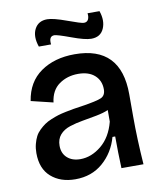

<svg xmlns="http://www.w3.org/2000/svg" viewBox="-82 -772 711 851"><g transform="rotate(-10 274.0 -347.0)"><path d="M366.2 -587.9Q338.4 -587.9 279.1 -609.9Q219.7 -631.8 207 -631.8Q181.2 -631.8 186 -594.2H130.9Q114.3 -642.1 131.1 -674.6Q147.9 -707 188 -707Q214.8 -707 274.7 -685.1Q334.5 -663.1 346.2 -663.1Q360.4 -663.1 366 -674.3Q371.6 -685.5 369.1 -702.1H422.9Q438.5 -657.2 423.3 -622.6Q408.2 -587.9 366.2 -587.9ZM189 13.2Q122.1 13.2 80.1 -23.7Q38.1 -60.5 38.1 -130.9Q38.1 -152.8 43 -171.6Q47.9 -190.4 55.2 -204.6Q62.5 -218.8 75.2 -231Q87.9 -243.2 100.1 -251.7Q112.3 -260.3 130.6 -267.8Q148.9 -275.4 163.3 -279.8Q177.7 -284.2 199.2 -288.6Q220.7 -293 234.9 -295.4Q249 -297.9 271 -300.8Q341.3 -311.5 361.6 -320.8Q381.8 -330.1 381.8 -357.9Q381.8 -397 355.2 -420.9Q328.6 -444.8 280.8 -444.8Q231.9 -444.8 195.3 -418.9Q158.7 -393.1 151.9 -338.9L53.2 -362.8Q66.4 -446.8 127.9 -490Q189.5 -533.2 280.8 -533.2Q488.8 -533.2 488.8 -316.9V-214.8Q488.8 -115.2 497.1 0H397.9Q395 -68.8 395 -143.1H382.8Q363.8 -74.7 313.2 -30.8Q262.7 13.2 189 13.2ZM226.1 -70.8Q275.9 -70.8 320.6 -107.4Q365.2 -144 382.8 -211.9V-264.2Q362.8 -254.9 328.6 -248.3Q294.4 -241.7 264.9 -236.8Q235.4 -231.9 206.8 -222.7Q178.2 -213.4 161.6 -194.1Q145 -174.8 145 -145Q145 -110.8 167.2 -90.8Q189.5 -70.8 226.1 -70.8Z"/></g></svg>

Font: Bricolage Grotesque Medium
Style: Regular
Weight: 500
Designer: Mathieu Triay
Foundry: Atelier Triay
Version: Version 1.000;gftools[0.9.30]